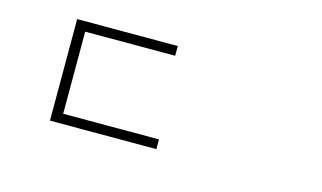

<svg xmlns="http://www.w3.org/2000/svg" viewBox="-52 -875 1024 610"><g transform="rotate(15 460.0 -570.0)"><path d="M174 -435H489V-403H139V-737H470V-705H174Z"/></g></svg>

Font: Noto Sans Korean Thin
Style: Regular
Weight: 250
Designer: Ryoko NISHIZUKA  (kana & ideographs); Paul D. Hunt (Latin, Greek & Cyrillic); Wenlong ZHANG  (bopomofo); Sandoll Communi
Foundry: Adobe Systems Incorporated
Version: Version 1.0001;PS 1;hotconv 1.0.78;makeotf.lib2.5.61930